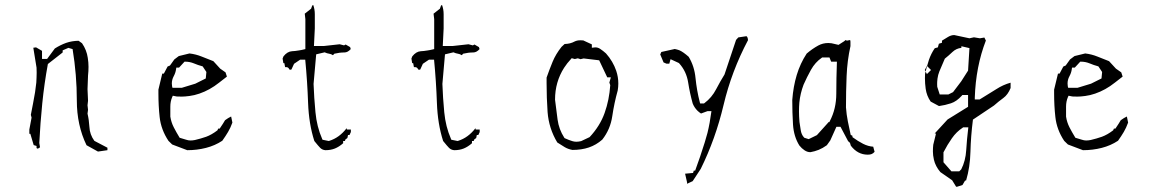

<svg xmlns="http://www.w3.org/2000/svg" viewBox="-20 -603 4561 754"><path d="M324.7 -376Q320.3 -406.7 302.2 -433.1L288.6 -442.9Q262.2 -442.4 239.7 -434.6Q216.8 -426.3 195.3 -412.6L165 -371.6H161.1H145V-403.3L121.6 -417L110.8 -415.5L123.5 -337.4Q124 -327.1 124 -317.4Q124 -307.6 123.5 -298.1Q123 -288.6 122.6 -278.8Q120.6 -259.8 117.7 -240.7Q109.9 -195.8 101.1 -151.9L104 -141.1L95.2 -94.2V-77.6H99.1L112.3 -33.2L123.5 -29.8V-21.5L128.4 -19L137.2 -24.4L134.3 -41.5Q138.2 -119.6 146 -197Q153.8 -274.4 168 -351.6L226.1 -397V-405.3L248.5 -415L265.1 -410.2Q281.7 -309.1 281.7 -208.5Q281.7 -111.3 319.8 -32.7L364.7 -7.8L401.9 -13.2V-22.9L350.6 -49.8Q332.5 -74.7 331.1 -104.5Q329.6 -131.8 323.7 -156.7L325.7 -171.9L323.7 -189.5L325.7 -207.5L323.7 -252.9L325.7 -306.6Q327.6 -323.2 327.6 -340.6Q327.6 -357.9 324.7 -376Z M842.8 -98.1H836.9L834 -91.3Q811 -73.7 789.6 -65.9Q768.6 -58.6 745.6 -53.2Q736.3 -51.3 728 -51.3Q719.7 -51.3 710.7 -54.4Q701.7 -57.6 685.5 -62Q672.4 -83.5 662.4 -103Q652.3 -122.6 648.9 -145V-184.1Q648.9 -204.6 656.2 -221.7L658.7 -227.1L673.8 -224.1Q681.6 -223.6 693.6 -223.6Q705.6 -223.6 724.4 -226.1Q743.2 -228.5 763.2 -235.4Q804.2 -249.5 840.3 -278.3L871.1 -302.2L865.7 -318.8L844.7 -333.5L817.9 -362.8Q794.4 -371.6 772 -380.9Q749.5 -390.1 724.1 -393.1L682.1 -382.8L664.6 -369.6L647.5 -345.7L638.2 -341.8L623.5 -314H619.1H617.2L602.1 -251Q602.1 -243.2 602.1 -235.8Q602.1 -187.5 606.9 -143.6Q612.3 -93.8 641.6 -49.8L656.2 -35.6L715.3 -13.2Q753.4 -13.2 788.8 -22.2Q824.2 -31.2 853 -50.3Q866.2 -68.8 875.7 -85Q885.3 -101.1 892.6 -121.6L887.7 -145.5L876 -139.2L863.8 -130.9L855.5 -117.2ZM694.3 -258.3H657.2L655.8 -264.2Q654.8 -270 654.8 -274.9Q654.8 -290 662.1 -303.5Q669.4 -316.9 671.4 -331.1L672.4 -337.4H683.1L704.6 -360.8H708Q725.1 -360.8 741.7 -354Q756.3 -347.7 775.9 -342.3L790.5 -320.3L788.1 -294.9L747.1 -274.4Z M1327.6 -40.5V-49.3H1334.5L1336.4 -55.2L1344.2 -61L1346.7 -72.8H1352.5L1357.9 -84.5V-94.2H1342.3L1341.3 -99.6Q1312.5 -62 1272.9 -49.8L1271 -49.3L1246.6 -54.2L1245.1 -57.6Q1224.1 -105.5 1218.8 -162.4Q1213.4 -219.2 1211.4 -273.4L1221.7 -389.6L1254.9 -397.5Q1264.6 -393.1 1272.5 -392.1Q1280.3 -391.1 1287.6 -386.2L1293 -392.1Q1313.5 -397 1332.5 -397Q1345.7 -397 1357.4 -410.2L1355 -418L1337.4 -428.2L1331.1 -424.8L1314 -429.2L1252.4 -422.4H1212.9L1216.3 -491.2V-546.9Q1216.3 -566.9 1210 -583.5L1206.1 -581.1L1201.7 -568.8L1176.8 -549.3L1179.2 -527.8V-410.2Q1161.6 -405.8 1152.8 -404.8Q1138.2 -402.3 1127 -401.9Q1108.4 -400.9 1093.3 -381.8L1089.8 -373L1092.8 -355H1096.7L1099.6 -339.4H1104.5Q1109.4 -339.4 1112.3 -336.4Q1115.2 -333.5 1116.2 -330.1L1121.6 -329.1L1124.5 -330.1L1134.8 -352.5L1158.7 -368.7H1178.7Q1187 -282.7 1189.9 -198.7Q1192.9 -116.2 1214.4 -49.3Q1230.5 -29.3 1237.3 -22.5Q1245.6 -14.2 1257.8 -13.2Q1278.8 -13.2 1295.2 -19.8Q1311.5 -26.4 1327.6 -40.5Z M1833.5 -40.5V-49.3H1840.3L1842.3 -55.2L1850.1 -61L1852.5 -72.8H1858.4L1863.8 -84.5V-94.2H1848.1L1847.2 -99.6Q1818.4 -62 1778.8 -49.8L1776.9 -49.3L1752.4 -54.2L1751 -57.6Q1730 -105.5 1724.6 -162.4Q1719.2 -219.2 1717.3 -273.4L1727.5 -389.6L1760.7 -397.5Q1770.5 -393.1 1778.3 -392.1Q1786.1 -391.1 1793.5 -386.2L1798.8 -392.1Q1819.3 -397 1838.4 -397Q1851.6 -397 1863.3 -410.2L1860.8 -418L1843.3 -428.2L1836.9 -424.8L1819.8 -429.2L1758.3 -422.4H1718.8L1722.2 -491.2V-546.9Q1722.2 -566.9 1715.8 -583.5L1711.9 -581.1L1707.5 -568.8L1682.6 -549.3L1685.1 -527.8V-410.2Q1667.5 -405.8 1658.7 -404.8Q1644 -402.3 1632.8 -401.9Q1614.3 -400.9 1599.1 -381.8L1595.7 -373L1598.6 -355H1602.5L1605.5 -339.4H1610.4Q1615.2 -339.4 1618.2 -336.4Q1621.1 -333.5 1622.1 -330.1L1627.4 -329.1L1630.4 -330.1L1640.6 -352.5L1664.6 -368.7H1684.6Q1692.9 -282.7 1695.8 -198.7Q1698.7 -116.2 1720.2 -49.3Q1736.3 -29.3 1743.2 -22.5Q1751.5 -14.2 1763.7 -13.2Q1784.7 -13.2 1801 -19.8Q1817.4 -26.4 1833.5 -40.5Z M2408.2 -274.9Q2408.2 -300.8 2399.9 -325.2Q2387.2 -362.3 2359.9 -393.1Q2348.6 -403.3 2336.9 -411.1Q2328.1 -417 2317.9 -417Q2314.9 -417 2304.2 -415.5V-428.7L2270.5 -444.3Q2264.2 -444.8 2258.8 -444.8Q2246.1 -444.8 2236.3 -439.9Q2219.7 -430.7 2197.3 -430.2L2185.1 -418.9Q2162.6 -390.6 2150.1 -360.4Q2137.7 -330.1 2126.5 -298.3Q2126.5 -287.6 2126.5 -276.4Q2126.5 -218.8 2130.4 -163.1Q2135.3 -98.6 2168.5 -43.5Q2184.1 -33.2 2197.8 -25.1Q2211.4 -17.1 2228 -14.2Q2263.7 -14.2 2292.5 -23.9Q2321.3 -33.7 2345.2 -54.7Q2377 -95.2 2384.5 -147Q2392.1 -198.7 2405.8 -247.6Q2408.2 -261.7 2408.2 -274.9ZM2159.7 -211.9Q2159.7 -281.2 2195.3 -336.9Q2207 -355 2222.2 -371.1L2225.1 -374.5L2237.3 -371.1L2249 -374L2259.8 -370.6L2272 -373.5L2333 -366.2L2364.7 -299.3H2378.9L2373 -278.8L2376.5 -268.6Q2372.6 -210.4 2354.5 -159.7Q2336.4 -108.4 2295.4 -64.5L2262.2 -48.8Q2252 -46.4 2243.4 -46.4Q2234.9 -46.4 2227.5 -48.8Q2214.4 -52.7 2197.3 -60.5L2195.8 -62.5Q2174.8 -95.2 2169.7 -133.1Q2164.6 -170.9 2159.7 -211.4Z M2678.2 113.3V118.7L2700.2 108.4L2731.9 60.1Q2790 -57.6 2821.5 -190.7Q2853 -323.7 2917.5 -445.3Q2917 -453.1 2914.6 -457.5Q2913.1 -459 2911.6 -460.9L2879.4 -456.1L2870.6 -446.3L2825.2 -310.5Q2809.1 -284.7 2792.5 -252.9Q2775.4 -219.7 2746.6 -198.2L2744.6 -196.8H2729.5L2728 -202.1Q2716.3 -247.6 2711.4 -296.4Q2707 -342.8 2684.6 -379.9Q2662.6 -399.4 2647.5 -405.8Q2639.2 -408.7 2629.9 -410.6L2577.1 -398.9L2572.8 -389.2L2585.9 -357.9L2597.2 -353H2608.4L2613.3 -370.6L2646 -355.5L2647 -354.5Q2675.8 -322.8 2682.6 -278.3Q2689 -237.3 2700.2 -196.8Q2706.5 -180.7 2719.2 -168Q2726.1 -161.6 2732.9 -157.2L2758.3 -166.5H2759.8H2773.9Q2767.6 -118.7 2758.3 -81.1Q2753.4 -62 2747.6 -43.9Q2730.5 11.2 2710 66.9H2704.6L2701.7 76.2L2670.4 79.1Z M3327.6 -64.5V-69.8L3320.8 -73.2Q3314.9 -99.1 3309.6 -126.2Q3304.2 -153.3 3302.2 -181.2V-181.6Q3302.2 -244.1 3304.7 -304.4Q3307.1 -364.7 3319.8 -421.9V-439Q3319.8 -442.9 3318.4 -445.8L3305.7 -443.4L3300.8 -445.8L3294.9 -440.9L3272.9 -426.8L3245.6 -433.1Q3239.3 -434.1 3232.9 -434.1Q3211.4 -434.1 3193.4 -424.3Q3169.4 -411.1 3147.9 -392.6Q3122.6 -354 3108.9 -308.6Q3095.2 -263.2 3091.3 -210.4Q3091.3 -161.1 3094.2 -114Q3097.2 -66.9 3119.1 -31.7Q3128.4 -20 3139.6 -12.7Q3150.4 -5.4 3162.6 -5.4Q3179.2 -8.3 3195.1 -14.6Q3210.9 -21 3227.1 -32.7L3240.7 -51.8L3264.6 -105H3276.4H3280.8L3310.5 -48.8L3317.9 -42L3321.3 -30.8Q3348.1 4.4 3387.7 4.4Q3397 4.4 3402.8 2Q3409.2 -0.5 3414.6 -6.8L3409.2 -26.9Q3389.2 -28.3 3369.4 -38.3Q3349.6 -48.3 3327.6 -64.5ZM3119.6 -124Q3117.7 -146 3117.7 -165Q3117.7 -184.1 3119.1 -200.2Q3122.6 -235.8 3135.7 -270.5Q3148.9 -300.3 3164.6 -328.6Q3181.2 -358.4 3207 -376L3208.5 -377.4H3237.3L3244.1 -360.8H3266.6Q3264.2 -294.9 3264.2 -235.4Q3264.2 -175.8 3238.8 -127.4L3236.8 -123.5H3232.9V-122.1L3188 -72.3L3155.8 -56.6L3138.7 -62L3137.2 -63.5Q3127 -74.7 3124.5 -92.3Q3122.6 -107.4 3119.6 -124Z M3827.1 -212.4H3808.1V-219.7Q3812 -341.3 3851.6 -443.8L3845.7 -455.6L3828.1 -452.6L3804.7 -456.5L3787.1 -452.6L3727.5 -465.3Q3715.3 -465.3 3703.1 -458Q3690.9 -450.7 3679.2 -443.4V-435.1L3667 -431.2L3663.1 -417L3650.9 -413.6Q3636.2 -392.1 3627.9 -367.7Q3619.6 -341.8 3612.8 -313.5Q3612.3 -304.7 3612.3 -295.9Q3612.3 -275.4 3615.2 -254.4Q3619.1 -226.6 3634.8 -204.1L3667.5 -186.5Q3691.9 -189.9 3714.4 -197.3Q3736.8 -204.6 3757.3 -227.5L3759.3 -230H3781.7V-183.6L3701.2 -133.8L3650.4 -78.6H3655.8L3645 -34.7Q3643.6 -22.9 3643.6 -8.1Q3643.6 6.8 3647.5 23.9Q3653.3 49.8 3672.9 72.8L3719.2 105L3733.9 128.9L3736.8 130.9L3759.8 123.5L3770 106H3773.9Q3789.6 53.7 3791 -7.1Q3792.5 -67.9 3800.8 -133.3L3883.3 -188.5Q3900.9 -204.1 3920.4 -218.3Q3938 -231 3948.7 -257.3V-278.3Q3918.9 -270 3892.6 -252.9Q3861.3 -232.9 3827.1 -212.4ZM3716.3 69.8 3685.1 34.2V-4.9Q3700.7 -35.2 3718.3 -60.1Q3735.8 -85.4 3760.7 -101.6L3762.2 -103H3782.7Q3776.9 -55.2 3774.4 -13.4Q3772 28.3 3754.9 62L3747.1 69.8ZM3670.4 -231.9 3660.6 -262.2Q3660.2 -268.6 3660.2 -272.5Q3660.2 -276.4 3660.4 -281.7Q3660.6 -287.1 3661.6 -294.4Q3663.6 -309.1 3668.9 -322.3Q3678.7 -346.7 3690.4 -372.6Q3705.1 -384.3 3720.2 -398.7Q3735.4 -413.1 3755.4 -415V-421.4L3787.1 -414.1L3781.7 -325.7L3754.9 -283.7L3722.7 -241.2L3704.1 -231.9ZM3636.2 -328.1 3620.1 -312 3611.8 -328.1 3620.1 -344.2Z M4360.4 -98.1H4354.5L4351.6 -91.3Q4328.6 -73.7 4307.1 -65.9Q4286.1 -58.6 4263.2 -53.2Q4253.9 -51.3 4245.6 -51.3Q4237.3 -51.3 4228.3 -54.4Q4219.2 -57.6 4203.1 -62Q4189.9 -83.5 4179.9 -103Q4169.9 -122.6 4166.5 -145V-184.1Q4166.5 -204.6 4173.8 -221.7L4176.3 -227.1L4191.4 -224.1Q4199.2 -223.6 4211.2 -223.6Q4223.1 -223.6 4241.9 -226.1Q4260.7 -228.5 4280.8 -235.4Q4321.8 -249.5 4357.9 -278.3L4388.7 -302.2L4383.3 -318.8L4362.3 -333.5L4335.4 -362.8Q4312 -371.6 4289.6 -380.9Q4267.1 -390.1 4241.7 -393.1L4199.7 -382.8L4182.1 -369.6L4165 -345.7L4155.8 -341.8L4141.1 -314H4136.7H4134.8L4119.6 -251Q4119.6 -243.2 4119.6 -235.8Q4119.6 -187.5 4124.5 -143.6Q4129.9 -93.8 4159.2 -49.8L4173.8 -35.6L4232.9 -13.2Q4271 -13.2 4306.4 -22.2Q4341.8 -31.2 4370.6 -50.3Q4383.8 -68.8 4393.3 -85Q4402.8 -101.1 4410.2 -121.6L4405.3 -145.5L4393.6 -139.2L4381.3 -130.9L4373 -117.2ZM4211.9 -258.3H4174.8L4173.3 -264.2Q4172.4 -270 4172.4 -274.9Q4172.4 -290 4179.7 -303.5Q4187 -316.9 4189 -331.1L4189.9 -337.4H4200.7L4222.2 -360.8H4225.6Q4242.7 -360.8 4259.3 -354Q4273.9 -347.7 4293.5 -342.3L4308.1 -320.3L4305.7 -294.9L4264.6 -274.4Z"/></svg>

Font: Bakudai
Style: ExtraLight
Weight: 200
Version: Version 1.48